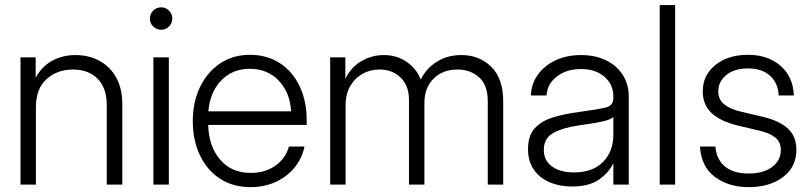

<svg xmlns="http://www.w3.org/2000/svg" viewBox="-20 -748 3284 778"><path d="M125.5 -313V0H63V-515.6H124.5V-433.1Q150.4 -480 192.4 -502.4Q234.4 -524.9 285.6 -524.9Q339.4 -524.9 382.3 -502Q425.3 -479 450.4 -434.6Q475.6 -390.1 475.6 -325.7V0H412.6V-321.8Q412.6 -391.1 375.7 -428.7Q338.9 -466.3 275.4 -466.3Q212.4 -466.3 168.9 -427.7Q125.5 -389.2 125.5 -313Z M601.6 0V-515.6H664.1V0ZM632.8 -627.4Q614.3 -627.4 600.8 -640.6Q587.4 -653.8 587.4 -672.9Q587.4 -691.9 600.8 -705.1Q614.3 -718.3 632.8 -718.3Q651.4 -718.3 664.8 -705.1Q678.2 -691.9 678.2 -672.9Q678.2 -653.8 664.8 -640.6Q651.4 -627.4 632.8 -627.4Z M996.1 10.3Q923.3 10.3 870.8 -24.4Q818.4 -59.1 789.8 -119.4Q761.2 -179.7 761.2 -257.3Q761.2 -335 790.8 -395.8Q820.3 -456.5 872.3 -491.2Q924.3 -525.9 992.2 -525.9Q1062.5 -525.9 1114.3 -491.9Q1166 -458 1194.3 -398.2Q1222.7 -338.4 1222.7 -261.2V-241.7H823.7Q825.7 -155.8 871.6 -101.6Q917.5 -47.4 996.1 -47.4Q1054.7 -47.4 1095.9 -76.7Q1137.2 -106 1150.9 -154.3H1213.9Q1203.6 -105 1172.6 -67.9Q1141.6 -30.8 1095.9 -10.3Q1050.3 10.3 996.1 10.3ZM824.2 -296.9H1159.7Q1154.8 -374.5 1108.9 -421.9Q1063 -469.2 992.2 -469.2Q921.9 -469.2 876.5 -422.1Q831.1 -375 824.2 -296.9Z M1317.9 0V-515.6H1379.4V-428.7Q1402.3 -476.1 1444.8 -500.5Q1487.3 -524.9 1535.2 -524.9Q1588.9 -524.9 1628.9 -496.6Q1668.9 -468.3 1685.1 -425.3Q1705.1 -468.8 1748.3 -496.8Q1791.5 -524.9 1849.6 -524.9Q1922.4 -524.9 1970.7 -477.3Q2019 -429.7 2019 -337.4V0H1956.5V-337.4Q1956.5 -403.8 1920.9 -435.1Q1885.3 -466.3 1834 -466.3Q1773.9 -466.3 1736.8 -429.2Q1699.7 -392.1 1699.7 -330.6V0H1637.2V-343.3Q1637.2 -400.4 1603.8 -433.3Q1570.3 -466.3 1517.6 -466.3Q1480.5 -466.3 1449.5 -449.2Q1418.5 -432.1 1399.4 -399.7Q1380.4 -367.2 1380.4 -321.8V0Z M2297.4 7.8Q2248.5 7.8 2208 -9Q2167.5 -25.9 2143.6 -59.8Q2119.6 -93.8 2119.6 -144Q2119.6 -197.8 2146.2 -227.5Q2172.9 -257.3 2220 -272Q2267.1 -286.6 2327.6 -294.4Q2399.4 -304.2 2432.4 -311.8Q2465.3 -319.3 2465.3 -349.6V-357.4Q2465.3 -405.3 2429.4 -436.8Q2393.6 -468.3 2334.5 -468.3Q2274.9 -468.3 2235.8 -437.5Q2196.8 -406.7 2194.8 -361.3H2131.3Q2132.8 -408.2 2159.2 -445.1Q2185.5 -481.9 2230.7 -503.4Q2275.9 -524.9 2334.5 -524.9Q2392.1 -524.9 2435.5 -503.7Q2479 -482.4 2503.4 -444.6Q2527.8 -406.7 2527.8 -357.4V0H2465.3V-84.5H2463.9Q2447.3 -48.3 2407 -20.3Q2366.7 7.8 2297.4 7.8ZM2305.2 -49.3Q2382.3 -49.3 2423.8 -92Q2465.3 -134.8 2465.3 -201.7V-273.9Q2452.1 -261.7 2413.8 -254.2Q2375.5 -246.6 2324.7 -239.7Q2260.3 -230.5 2221.9 -209Q2183.6 -187.5 2183.6 -141.1Q2183.6 -96.7 2217.5 -73Q2251.5 -49.3 2305.2 -49.3Z M2715.8 -727.5V0H2653.3V-727.5Z M3014.6 10.3Q2931.2 10.3 2876 -31.7Q2820.8 -73.7 2816.4 -154.3H2878.9Q2882.8 -102.5 2917.2 -73.7Q2951.7 -44.9 3013.2 -44.9Q3073.7 -44.9 3108.9 -71.5Q3144 -98.1 3144 -140.1Q3144 -173.8 3120.1 -191.9Q3096.2 -210 3054.7 -219.2L2969.7 -239.3Q2899.9 -255.9 2863.8 -289.6Q2827.6 -323.2 2827.6 -377.9Q2827.6 -443.4 2878.7 -484.6Q2929.7 -525.9 3011.2 -525.9Q3090.8 -525.9 3142.1 -481.9Q3193.4 -438 3196.8 -361.3H3135.3Q3132.8 -411.6 3100.1 -441.2Q3067.4 -470.7 3011.2 -470.7Q2956.1 -470.7 2923.3 -444.3Q2890.6 -418 2890.6 -377.9Q2890.6 -344.2 2914.8 -325Q2939 -305.7 2982.9 -295.4L3068.4 -275.4Q3138.2 -258.8 3172.6 -227.1Q3207 -195.3 3207 -141.1Q3207 -71.3 3152.8 -30.5Q3098.6 10.3 3014.6 10.3Z"/></svg>

Font: Inter Display Light
Style: Regular
Weight: 300
Designer: Rasmus Andersson
Foundry: rsms
Version: Version 4.000;git-a52131595